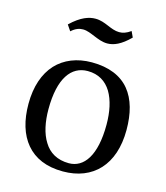

<svg xmlns="http://www.w3.org/2000/svg" viewBox="-109 -796 771 891"><g transform="rotate(15 276.5 -350.0)"><path d="M416 -700C395 -685 378 -680 361 -680C341 -680 322 -688 303 -696C284 -704 264 -712 240 -712C209 -712 171 -700 122 -653L141 -625C162 -644 180 -649 197 -649C217 -649 236 -640 256 -632C276 -624 297 -615 321 -615C352 -615 386 -629 429 -672ZM41 -250C41 -171 60 -106 99 -60C138 -14 196 12 276 12C420 12 512 -82 512 -250C512 -329 495 -394 457 -440C419 -486 359 -512 276 -512C205 -512 146 -488 105 -444C64 -399 41 -334 41 -250ZM137 -250C137 -399 189 -468 268 -468C320 -468 357 -444 381 -405C405 -365 416 -311 416 -250C416 -101 365 -32 293 -32C237 -32 197 -56 173 -96C148 -135 137 -190 137 -250Z"/></g></svg>

Font: PT Serif
Style: Regular
Weight: 400
Designer: A.Korolkova, O.Umpeleva, V.Yefimov
Foundry: ParaType Ltd
Version: Version 1.000;PS 001.000;hotconv 1.0.88;makeotf.lib2.5.64775